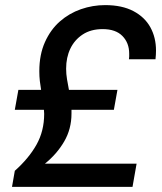

<svg xmlns="http://www.w3.org/2000/svg" viewBox="-20 -732 635 752"><path d="M27 0 38 -63Q93 -112 123 -165.5Q153 -219 153 -286Q153 -290 152.5 -294.5Q152 -299 152 -302H38L52 -380H141Q138 -397 136 -415Q134 -433 134 -453Q134 -518 156 -567Q178 -616 214.5 -648Q251 -680 297 -696Q343 -712 392 -712Q458 -712 502.5 -688.5Q547 -665 569 -625Q591 -585 591 -534Q591 -526 590.5 -517.5Q590 -509 589 -500H485Q486 -505 486 -510.5Q486 -516 486 -522Q486 -564 459.5 -591Q433 -618 382 -618Q336 -618 304 -597Q272 -576 255.5 -541.5Q239 -507 239 -463Q239 -442 242.5 -421.5Q246 -401 250 -380H440L426 -302H260Q260 -299 260 -295Q260 -291 260 -287Q260 -227 231.5 -178Q203 -129 156 -91H515L499 0Z"/></svg>

Font: Rethink Sans SemiBold
Style: Italic
Weight: 600
Italic angle: -10°
Designer: The Rethink Sans project authors (Hans Thiessen). DM Sans designed by Colophon Foundry.
Foundry: Rethink Communications LLC
Version: Version 1.001